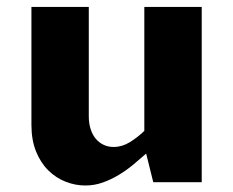

<svg xmlns="http://www.w3.org/2000/svg" viewBox="-20 -538 688 567"><path d="M72.8 -517.6H242.2V-194.3Q242.2 -173.8 247.6 -157Q252.9 -140.1 262.7 -128.4Q272.5 -116.7 285.9 -110.4Q299.3 -104 315.4 -104Q340.3 -104 363 -117.9Q385.7 -131.8 406.2 -151.4V-517.6H575.7V0H432.6L411.6 -84.5Q394 -68.8 373.8 -52Q353.5 -35.2 330.8 -21.5Q308.1 -7.8 283.4 1Q258.8 9.8 231.9 9.8Q202.1 9.8 173.6 -1.5Q145 -12.7 122.6 -34.9Q100.1 -57.1 86.4 -90.8Q72.8 -124.5 72.8 -169.4Z"/></svg>

Font: Proza Libre
Style: Bold
Weight: 700
Designer: Jasper de Waard
Foundry: Jasper de Waard
Version: Version 1.000; ttfautohint (v1.4.1.8-43bc)